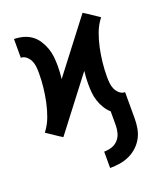

<svg xmlns="http://www.w3.org/2000/svg" viewBox="-139 -615 777 926"><g transform="rotate(-20 250.0 -151.5)"><path d="M265 223V139Q285 139 304 133Q323 127 336.5 112.5Q350 98 355.5 78.5Q361 59 361 39V-33Q345 -47 333.5 -66Q322 -85 315 -106Q308 -127 306 -149Q304 -171 304 -193Q304 -210 305 -227Q306 -244 308 -260L104 6L85 -6L27 -45L29 -47Q51 -76 63.5 -110Q76 -144 83.5 -179.5Q91 -215 95 -251.5Q99 -288 99 -324Q99 -340 97.5 -356.5Q96 -373 89.5 -387.5Q83 -402 70.5 -413Q58 -424 42 -424V-520Q65 -520 88 -514Q111 -508 130 -494.5Q149 -481 162 -461Q175 -441 183 -419Q191 -397 193.5 -373.5Q196 -350 196 -327Q196 -310 195 -293Q194 -276 192 -260L396 -526L415 -514L473 -475L471 -473Q449 -444 436.5 -410Q424 -376 416.5 -340.5Q409 -305 405 -268.5Q401 -232 401 -196Q401 -180 402.5 -163.5Q404 -147 410.5 -132.5Q417 -118 429.5 -107Q442 -96 458 -96V39Q458 65 453.5 90Q449 115 437 137Q425 159 406 176.5Q387 194 364 204.5Q341 215 315.5 219Q290 223 265 223Z"/></g></svg>

Font: Iosevka Term Curly
Style: Bold
Weight: 700
Designer: Belleve Invis
Foundry: Belleve Invis
Version: Version 32.3.0